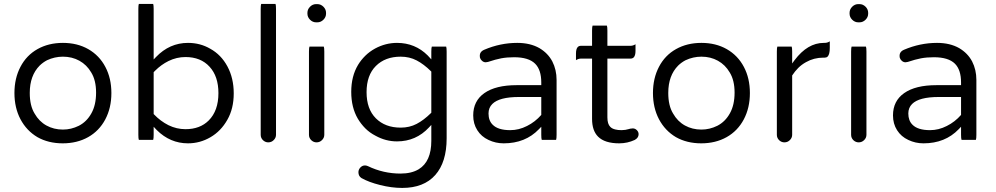

<svg xmlns="http://www.w3.org/2000/svg" viewBox="-20 -718 5016 967"><path d="M296.9 -65.4Q251 -65.4 213.9 -85.9Q176.8 -106.4 154.3 -146Q129.9 -185.5 129.9 -250Q129.9 -337.4 179.7 -387.7Q196.3 -403.8 216.8 -414.6Q255.4 -432.6 296.9 -432.6Q342.8 -432.6 379.9 -412.1Q417 -391.6 439.5 -353Q463.9 -313.5 463.9 -251.5Q463.9 -189.5 440.4 -147.5Q417 -105 377 -84.5Q338.4 -65.4 296.9 -65.4ZM510.7 -380.9Q480.5 -438.5 424.3 -470.7Q369.1 -502 296.9 -502Q224.6 -502 168.9 -470.7Q113.3 -439.5 83 -381.3Q52.7 -323.7 52.7 -249.5Q52.7 -175.3 83 -117.7Q113.8 -59.6 168.5 -27.3Q223.6 3.9 295.9 3.9Q368.2 3.9 423.8 -27.3Q479.5 -58.6 510.3 -116.7Q541 -174.8 541 -249.3Q541 -323.7 510.7 -380.9Z M914.1 -67.4Q869.6 -67.4 828.6 -87.4Q788.1 -107.9 755.9 -141.6L753.9 -143.6V-354.5Q758.8 -359.4 761.7 -362.3Q791.5 -392.1 828.6 -410.6Q869.6 -430.7 914.1 -430.7Q991.2 -430.7 1035.6 -381.8Q1080.1 -333.5 1080.1 -249Q1080.1 -160.2 1031.2 -111.3Q987.3 -67.4 914.1 -67.4ZM751.5 -13.7Q753.9 -20 753.9 -39.1V-79.6Q767.6 -64.9 769.5 -63Q836.9 3.9 926.8 3.9Q987.3 3.9 1040 -26.9Q1092.8 -57.6 1125 -114.7Q1157.2 -170.9 1157.2 -247.6Q1157.2 -324.2 1125.5 -383.3Q1093.8 -442.4 1038.6 -472.7Q988.3 -502 926.8 -502Q834 -502 765.6 -430.7L753.9 -418.5V-672.9Q753.9 -691.9 751.5 -698.2H679.2Q676.8 -691.9 676.8 -672.9V-39.1Q676.8 -20 679.2 -13.7Z M1295.4 -698.2Q1293 -691.9 1293 -672.9V-39.1Q1293 -23.4 1304.2 -12.2Q1315.9 -1 1331.1 -1Q1347.2 -1 1358.6 -12.5Q1370.1 -23.9 1370.1 -39.1V-672.9Q1370.1 -691.9 1367.7 -698.2Z M1538.6 -483.4Q1536.1 -477.1 1536.1 -458V-39.1Q1536.1 -23.4 1547.4 -12.2Q1559.1 -1 1574.2 -1Q1590.3 -1 1601.8 -12.5Q1613.3 -23.9 1613.3 -39.1V-458Q1613.3 -477.1 1610.8 -483.4ZM1572.3 -605.5H1578.1Q1595.7 -605.5 1608.9 -618.7Q1622.1 -631.8 1622.1 -649.4V-653.3Q1622.1 -670.9 1608.9 -684.1Q1595.7 -697.3 1578.1 -697.3H1572.3Q1554.7 -697.3 1541.5 -684.1Q1528.3 -670.9 1528.3 -653.3V-649.4Q1528.3 -631.8 1541.5 -618.7Q1554.7 -605.5 1572.3 -605.5Z M1998 -75.2Q1919.9 -75.2 1873 -122.1Q1826.2 -168.9 1826.2 -253.9Q1826.2 -338.9 1873 -385.7Q1919.9 -432.6 1998 -432.6Q2042.5 -432.6 2078.6 -413.6Q2114.3 -395 2150.4 -359.4L2152.3 -357.4V-150.4L2150.4 -148.4Q2114.3 -112.8 2078.4 -94Q2042.5 -75.2 1998 -75.2ZM2154.8 -483.4Q2152.3 -477.1 2152.3 -458V-418.9Q2137.2 -435.1 2134.3 -438.5Q2070.8 -502 1979.5 -502Q1921.9 -502 1869.1 -473.6Q1840.8 -458 1819.6 -437Q1798.3 -416 1783.2 -391.1Q1749 -334 1749 -255.4Q1749 -176.8 1782.2 -120.1Q1797.9 -93.8 1819.6 -71.8Q1841.3 -49.8 1871.6 -34.2Q1922.9 -5.9 1979.5 -5.9Q2075.2 -5.9 2140.6 -76.2L2152.3 -88.9V-8.8Q2152.3 95.7 2088.9 134.3Q2052.7 156.2 1997.1 156.2Q1910.6 156.2 1833 118.7Q1824.7 115.2 1818.4 115.2Q1804.7 115.2 1794.9 125.7Q1785.2 136.2 1785.2 149.4Q1785.2 168.9 1800.3 178.7Q1837.4 199.7 1894.5 213.9Q1952.1 228.5 2005.9 228.5Q2114.3 228.5 2171.9 163.8Q2229.5 99.1 2229.5 -21.5V-458Q2229.5 -477.1 2227.1 -483.4Z M2549.8 -62.5Q2488.3 -62.5 2461.4 -89.8Q2440.4 -110.4 2440.4 -146.5Q2440.4 -175.3 2459.5 -194.3Q2494.6 -229.5 2593.8 -229.5H2706.1V-139.2Q2675.3 -104 2634.3 -83.5Q2593.3 -62.5 2549.8 -62.5ZM2780.8 -13.7Q2783.2 -20 2783.2 -39.1V-315.4Q2783.2 -366.7 2761.7 -408.7Q2739.7 -450.2 2696.8 -475.6Q2650.4 -502 2585 -502Q2499.5 -502 2418.5 -467.3Q2403.3 -460.9 2398.4 -448.7Q2396.5 -442.9 2396.5 -437.5Q2396.5 -432.1 2397 -429.2Q2397.5 -426.3 2398.9 -423.8Q2400.9 -418.5 2405.8 -413.6Q2414.6 -404.3 2426.3 -404.3L2438 -406.2Q2476.1 -418.9 2504.4 -424.3Q2533.7 -429.7 2569.3 -429.7Q2642.6 -429.7 2675.3 -397Q2706.1 -366.2 2706.1 -302.7V-289.1H2582Q2476.6 -289.1 2419.4 -249Q2363.3 -209.5 2363.3 -136.7Q2363.3 -94.7 2383.8 -62.3Q2404.3 -29.8 2440.4 -13.2Q2476.1 3.9 2516.6 3.9Q2626 3.9 2694.3 -67.4L2706.1 -79.6V-39.1Q2706.1 -20 2708.5 -13.7Z M2964.4 -588.9Q2961.9 -582.5 2961.9 -563.5V-487.3H2906.2Q2896 -487.3 2890.1 -481.4Q2880.9 -472.2 2880.9 -448.2V-415Q2893.1 -422.9 2906.2 -422.9H2961.9V-119.1Q2961.9 -60.1 2992.2 -29.8Q3025.9 3.9 3098.6 3.9Q3140.1 3.9 3176.8 -13.2Q3196.3 -23.9 3196.3 -42Q3196.3 -53.7 3187.5 -62.5Q3178.7 -71.3 3167 -71.3Q3161.1 -71.3 3153.3 -69.8Q3151.4 -68.8 3148.9 -68.4Q3129.4 -62.5 3110.6 -62.5Q3091.8 -62.5 3079.1 -65.9Q3062.5 -69.8 3053.7 -79.1Q3039.1 -93.3 3039.1 -127V-422.9H3155.3Q3165.5 -422.9 3171.4 -428.7Q3180.7 -438 3180.7 -461.9V-495.1Q3168.5 -487.3 3155.3 -487.3H3039.1V-563.5Q3039.1 -582.5 3036.6 -588.9Z M3512.7 -65.4Q3466.8 -65.4 3429.7 -85.9Q3392.6 -106.4 3370.1 -146Q3345.7 -185.5 3345.7 -250Q3345.7 -337.4 3395.5 -387.7Q3412.1 -403.8 3432.6 -414.6Q3471.2 -432.6 3512.7 -432.6Q3558.6 -432.6 3595.7 -412.1Q3632.8 -391.6 3655.3 -353Q3679.7 -313.5 3679.7 -251.5Q3679.7 -189.5 3656.2 -147.5Q3632.8 -105 3592.8 -84.5Q3554.2 -65.4 3512.7 -65.4ZM3726.6 -380.9Q3696.3 -438.5 3640.1 -470.7Q3585 -502 3512.7 -502Q3440.4 -502 3384.8 -470.7Q3329.1 -439.5 3298.8 -381.3Q3268.6 -323.7 3268.6 -249.5Q3268.6 -175.3 3298.8 -117.7Q3329.6 -59.6 3384.3 -27.3Q3439.5 3.9 3511.7 3.9Q3584 3.9 3639.6 -27.3Q3695.3 -58.6 3726.1 -116.7Q3756.8 -174.8 3756.8 -249.3Q3756.8 -323.7 3726.6 -380.9Z M3895 -483.4Q3892.6 -477.1 3892.6 -458V-39.1Q3892.6 -23.4 3903.8 -12.2Q3915.5 -1 3930.7 -1Q3946.8 -1 3958.3 -12.5Q3969.7 -23.9 3969.7 -39.1V-337.9Q3983.4 -358.9 4000.2 -375.7Q4017.1 -392.6 4039.1 -404.8Q4079.1 -427.7 4127 -427.7H4133.8Q4142.6 -427.7 4148.4 -433.1Q4159.2 -444.3 4159.2 -476.6V-509.8Q4147 -502 4133.8 -502H4128.9Q4047.4 -502 3981.9 -415L3969.7 -398.4V-458Q3969.7 -477.1 3967.3 -483.4Z M4269 -483.4Q4266.6 -477.1 4266.6 -458V-39.1Q4266.6 -23.4 4277.8 -12.2Q4289.6 -1 4304.7 -1Q4320.8 -1 4332.3 -12.5Q4343.8 -23.9 4343.8 -39.1V-458Q4343.8 -477.1 4341.3 -483.4ZM4302.7 -605.5H4308.6Q4326.2 -605.5 4339.4 -618.7Q4352.5 -631.8 4352.5 -649.4V-653.3Q4352.5 -670.9 4339.4 -684.1Q4326.2 -697.3 4308.6 -697.3H4302.7Q4285.2 -697.3 4272 -684.1Q4258.8 -670.9 4258.8 -653.3V-649.4Q4258.8 -631.8 4272 -618.7Q4285.2 -605.5 4302.7 -605.5Z M4664.1 -62.5Q4602.5 -62.5 4575.7 -89.8Q4554.7 -110.4 4554.7 -146.5Q4554.7 -175.3 4573.7 -194.3Q4608.9 -229.5 4708 -229.5H4820.3V-139.2Q4789.6 -104 4748.5 -83.5Q4707.5 -62.5 4664.1 -62.5ZM4895 -13.7Q4897.5 -20 4897.5 -39.1V-315.4Q4897.5 -366.7 4876 -408.7Q4854 -450.2 4811 -475.6Q4764.6 -502 4699.2 -502Q4613.8 -502 4532.7 -467.3Q4517.6 -460.9 4512.7 -448.7Q4510.7 -442.9 4510.7 -437.5Q4510.7 -432.1 4511.2 -429.2Q4511.7 -426.3 4513.2 -423.8Q4515.1 -418.5 4520 -413.6Q4528.8 -404.3 4540.5 -404.3L4552.2 -406.2Q4590.3 -418.9 4618.7 -424.3Q4647.9 -429.7 4683.6 -429.7Q4756.8 -429.7 4789.6 -397Q4820.3 -366.2 4820.3 -302.7V-289.1H4696.3Q4590.8 -289.1 4533.7 -249Q4477.5 -209.5 4477.5 -136.7Q4477.5 -94.7 4498 -62.3Q4518.6 -29.8 4554.7 -13.2Q4590.3 3.9 4630.9 3.9Q4740.2 3.9 4808.6 -67.4L4820.3 -79.6V-39.1Q4820.3 -20 4822.8 -13.7Z"/></svg>

Font: YuPearl-Light
Style: Light
Weight: 300
Designer: Max Yao
Foundry: Max-Everyday
Version: Version 1.011; ttfautohint (v1.8.3)